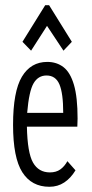

<svg xmlns="http://www.w3.org/2000/svg" viewBox="-20 -705 353 735"><path d="M169 10Q101 10 65.5 -45.5Q30 -101 30 -227Q30 -355 64 -411.5Q98 -468 161 -468Q197 -468 223 -448Q249 -428 263 -380.5Q277 -333 277 -251Q277 -233 276 -220H83Q85 -120 106.5 -82.5Q128 -45 171 -45Q195 -45 211 -56.5Q227 -68 238 -88L269 -53Q251 -23 226 -6.5Q201 10 169 10ZM84 -273H222Q222 -348 207.5 -382Q193 -416 158 -416Q126 -416 108.5 -386Q91 -356 84 -273ZM99 -511 66 -545 153 -685H168L255 -545L223 -511L160 -606Z"/></svg>

Font: Inconsolata ExtraCondensed Thin
Style: Regular
Weight: 100
Width: 2
Monospace: yes
Designer: Raph Levien, Cyreal, Brenton Simpson
Foundry: Raph Levien, Cyreal, Google
Version: Version 3.100; ttfautohint (v1.8.4.7-5d5b)